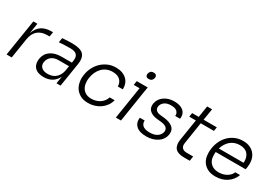

<svg xmlns="http://www.w3.org/2000/svg" viewBox="16 -1565 3402 2418"><g transform="rotate(30 1717.0 -356.0)"><path d="M54 0 138 -529H197L173 -379Q200 -458 256 -496.5Q312 -535 403 -535H421L410 -467H379Q292 -467 240.5 -422.5Q189 -378 175 -292L129 0Z M599 14Q556 14 523 3Q490 -8 468.5 -30Q447 -52 439 -84Q434 -103 434 -125Q434 -140 436 -156Q449 -236 510 -279Q571 -322 671 -322H818L822 -347Q825 -364 825 -379Q825 -416 807 -438Q781 -469 715 -469Q670 -469 624.5 -467Q579 -465 547 -462L558 -528Q590 -531 627 -533Q664 -535 698 -535Q819 -535 865 -490Q898 -457 898 -393Q898 -369 893 -340L839 0H780L797 -107Q768 -46 717.5 -16Q667 14 599 14ZM622 -46Q649 -46 676.5 -53Q704 -60 727.5 -77Q751 -94 769.5 -121.5Q788 -149 797 -190L809 -265H657Q594 -265 555.5 -234.5Q517 -204 509 -155Q507 -145 507 -135Q507 -98 532 -75Q562 -46 622 -46Z M1246 17Q1179 17 1133.5 -7.5Q1088 -32 1061 -71Q1034 -110 1026 -160Q1021 -186 1021 -212Q1021 -235 1025 -259L1027 -273Q1035 -324 1059.5 -373Q1084 -422 1123 -460.5Q1162 -499 1215 -523Q1268 -547 1334 -547Q1383 -547 1422 -533Q1461 -519 1488.5 -493.5Q1516 -468 1529.5 -432Q1543 -396 1541 -351H1469Q1469 -407 1432 -443Q1395 -479 1323 -479Q1276 -479 1238 -462.5Q1200 -446 1172 -417Q1144 -388 1126 -349.5Q1108 -311 1101 -266Q1097 -242 1097 -220Q1097 -201 1100 -183Q1105 -144 1124 -114.5Q1143 -85 1175.5 -67.5Q1208 -50 1256 -50Q1292 -50 1324 -60Q1356 -70 1381.5 -88Q1407 -106 1424 -130Q1441 -154 1449 -181H1521Q1510 -136 1484 -99.5Q1458 -63 1421.5 -37Q1385 -11 1340 3Q1295 17 1246 17Z M1643 0 1717 -469H1632L1642 -529H1801L1792 -469H1791L1718 0ZM1758 -627Q1731 -627 1720 -641Q1712 -651 1712 -666Q1712 -672 1713 -678Q1717 -701 1732 -715Q1747 -729 1774 -729Q1801 -729 1812 -715Q1821 -704 1821 -687Q1821 -683 1820 -678Q1816 -655 1800.5 -641Q1785 -627 1758 -627Z M2093 15Q1990 15 1943 -30Q1904 -66 1904 -122Q1904 -135 1906 -149H1977Q1976 -143 1976 -136Q1976 -124 1980 -112Q1985 -94 1999.5 -80Q2014 -66 2039.5 -57.5Q2065 -49 2103 -49Q2175 -49 2215 -78.5Q2255 -108 2262 -150Q2263 -157 2263 -164Q2263 -227 2160 -238L2101 -244Q2029 -252 1991 -288Q1961 -317 1961 -363Q1961 -375 1963 -389Q1969 -424 1987.5 -452.5Q2006 -481 2034.5 -501.5Q2063 -522 2100.5 -533.5Q2138 -545 2182 -545Q2225 -545 2258.5 -535Q2292 -525 2314.5 -505.5Q2337 -486 2347 -457Q2353 -438 2353 -416Q2353 -404 2351 -391H2280Q2281 -397 2281 -403Q2281 -433 2259 -455Q2232 -481 2172 -481Q2109 -481 2074.5 -453.5Q2040 -426 2034 -388Q2033 -381 2033 -375Q2033 -351 2049 -334Q2068 -312 2116 -307L2175 -301Q2254 -292 2299 -255Q2334 -225 2334 -175Q2334 -163 2332 -149Q2326 -113 2306.5 -83Q2287 -53 2255.5 -31.5Q2224 -10 2182.5 2.5Q2141 15 2093 15Z M2605 -472 2556 -157Q2554 -145 2554 -134Q2554 -105 2570 -87Q2591 -62 2636 -62H2732L2721 6H2637Q2596 6 2564.5 -3Q2533 -12 2513 -32Q2493 -52 2486 -86Q2482 -103 2482 -123Q2482 -144 2486 -168L2534 -472H2438L2447 -529H2543L2569 -696H2641L2614 -529H2806L2797 -472Z M3098 17Q3029 17 2983 -7Q2937 -31 2911 -70Q2885 -109 2878 -159Q2875 -182 2875 -205Q2875 -232 2879 -259L2881 -273Q2889 -324 2912.5 -373.5Q2936 -423 2974 -461.5Q3012 -500 3064 -523.5Q3116 -547 3181 -547Q3243 -547 3286.5 -525.5Q3330 -504 3355.5 -468.5Q3381 -433 3390 -387Q3394 -362 3394 -337Q3394 -315 3391 -292L3384 -253H2949Q2947 -233 2947 -215Q2947 -193 2950 -173Q2956 -136 2975.5 -108.5Q2995 -81 3027.5 -65Q3060 -49 3108 -49Q3142 -49 3172 -57.5Q3202 -66 3225.5 -80.5Q3249 -95 3265.5 -114Q3282 -133 3290 -155H3360Q3331 -75 3261.5 -29Q3192 17 3098 17ZM3171 -481Q3130 -481 3096 -468Q3062 -455 3036 -432.5Q3010 -410 2991 -379Q2972 -348 2961 -311H3321Q3322 -320 3322 -329Q3322 -393 3289 -434Q3251 -481 3171 -481Z"/></g></svg>

Font: Sora Light
Style: Italic
Weight: 300
Designer: Jonathan Barnbrook, Juli√°n Moncada
Version: Version 1.000